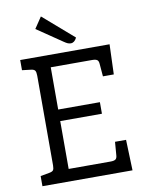

<svg xmlns="http://www.w3.org/2000/svg" viewBox="-100 -1010 809 1079"><g transform="rotate(-10 304.0 -470.5)"><path d="M567 0H53V-58L103 -67Q121 -70 126.5 -77.5Q132 -85 132 -105V-616Q132 -637 126.5 -645.5Q121 -654 103 -656L53 -662V-720H563L557 -549H495L489 -621Q488 -638 479.5 -644Q471 -650 451 -650H215V-409H453V-343H215V-70H454Q474 -70 482.5 -76Q491 -82 492 -99L498 -175H561ZM311 -779 167 -877 210 -941 384 -790Q371 -763 350 -763Q341 -763 332.5 -766.5Q324 -770 311 -779Z"/></g></svg>

Font: Enriqueta
Style: Regular
Weight: 400
Designer: Viviana Monsalve, Gustavo Ibarra
Foundry: 72Puntos
Version: Version 2.000